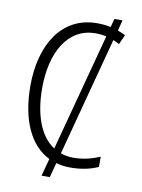

<svg xmlns="http://www.w3.org/2000/svg" viewBox="-92 -823 710 960"><g transform="rotate(10 263.5 -342.5)"><path d="M322 10C379 10 425 -1 462 -18V-70C425 -54 381 -41 327 -41C304 -41 282 -45 263 -52L423 -655C434 -651 444 -646 454 -640L476 -689C463 -696 450 -701 437 -706L451 -760H410L398 -717C376 -722 353 -724 329 -724C147 -724 54 -563 54 -359C54 -188 109 -64 211 -14L187 75H229L249 0C271 7 296 10 322 10ZM114 -358C114 -533 186 -673 330 -673C349 -673 367 -671 385 -667L226 -70C153 -117 114 -220 114 -358Z"/></g></svg>

Font: Noto Sans Display SemiCondensed Light
Style: Regular
Weight: 300
Width: 4
Designer: Monotype Design Team
Foundry: Monotype Imaging Inc.
Version: Version 1.900